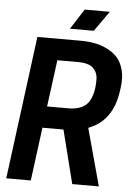

<svg xmlns="http://www.w3.org/2000/svg" viewBox="-62 -996 735 1043"><g transform="rotate(5 305.5 -475.0)"><path d="M356.9 -950.2H494.1L416 -839.8H286.1ZM184.1 -291 146 0H12.2L113.8 -779.8H350.1Q389.6 -779.8 424.8 -773.4Q460 -767.1 494.1 -750.5Q528.3 -733.9 551.3 -708.3Q574.2 -682.6 585.2 -641.1Q596.2 -599.6 588.9 -546.9L585.9 -524.9Q563.5 -361.3 432.1 -312L517.1 0H372.1L298.8 -291ZM199.2 -408.2H315.9Q375.5 -408.2 408.9 -436Q442.4 -463.9 451.2 -532.2L452.1 -540Q454.6 -565.4 453.4 -584.5Q452.1 -603.5 444.8 -617.2Q437.5 -630.9 428.2 -639.9Q418.9 -648.9 405.3 -654.1Q391.6 -659.2 377.7 -661.1Q363.8 -663.1 347.2 -663.1H232.9Z"/></g></svg>

Font: Cooper Hewitt
Style: Semibold Italic
Weight: 710
Designer: Village Type and Design LLC
Foundry: Cooper Hewitt Smithsonian Design Museum
Version: 1.000